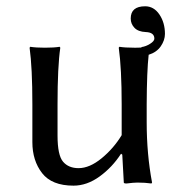

<svg xmlns="http://www.w3.org/2000/svg" viewBox="-20 -581 577 611"><path d="M365.2 -91.8Q337.4 -48.8 297.1 -19.5Q256.8 9.8 213.9 9.8Q145 9.8 114 -30Q83 -69.8 83 -128.9V-249Q83 -365.2 74.2 -429.2L76.2 -432.1Q94.2 -429.2 123 -429.2Q151.9 -429.2 169.9 -432.1L171.9 -429.2Q163.1 -369.1 163.1 -249V-149.9Q163.1 -86.9 180.7 -66.4Q198.2 -45.9 230 -45.9Q265.1 -45.9 303.5 -77.4Q341.8 -108.9 367.2 -150.9V-249Q367.2 -362.8 357.9 -429.2L359.9 -432.1Q377.9 -429.2 407.2 -429.2Q410.2 -429.2 413.6 -429.2Q417 -429.2 421.4 -429.4Q425.8 -429.7 430.2 -429.7V-431.2Q444.3 -433.1 457.8 -441.7Q471.2 -450.2 471.2 -458Q471.2 -478 443.8 -479Q419.9 -480 408 -492.4Q396 -504.9 396 -522Q396 -561 441.9 -561Q469.7 -561 487.3 -534.9Q504.9 -508.8 504.9 -473.1Q504.9 -453.1 491.7 -433.8Q478.5 -414.6 453.1 -406.7Q447.3 -355 446.8 -249V-191.9Q446.8 -90.8 463.9 0L461.9 2.9Q441.9 0 417.5 0Q405.8 0 382.8 2.9Q374 2.9 374 0L369.1 -88.9Z"/></svg>

Font: Biolilbert
Style: Regular
Weight: 400
Designer: Philipp H. Poll
Foundry: Philipp H. Poll
Version: Version 1.1.0